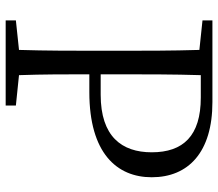

<svg xmlns="http://www.w3.org/2000/svg" viewBox="-66 -703 769 677"><g transform="rotate(90 318.5 -364.5)"><path d="M324 -688C459 -688 517 -626 517 -515C517 -409 461 -335 314 -335H242V-392C242 -493 242 -592 245 -688ZM305 -295C520 -295 605 -392 605 -515C605 -644 517 -729 340 -729H52V-694L156 -683C159 -587 159 -489 159 -392V-337C159 -239 159 -142 156 -47L52 -36V0H352V-36L245 -47C242 -131 242 -212 242 -295Z"/></g></svg>

Font: Source Han Serif
Style: Regular
Weight: 400
Designer: Ryoko NISHIZUKA 西塚涼子 (kana & ideographs); Frank Grießhammer (Latin, Greek & Cyrillic); Wenlong ZHANG 张文龙 (bopomofo); San
Foundry: Adobe Systems Incorporated
Version: Version 1.001;PS 1.001;hotconv 16.6.54;makeotf.lib2.5.65590